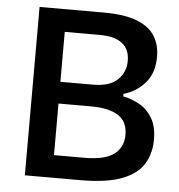

<svg xmlns="http://www.w3.org/2000/svg" viewBox="-51 -762 755 810"><g transform="rotate(5 326.0 -356.5)"><path d="M316.5 0H84V-713H356Q444 -713 496.5 -692.5Q549 -672 572.5 -634.8Q596 -597.5 596 -546.5Q596 -478 559.5 -436Q523 -394 468.5 -378.5V-368Q507.5 -360 540.5 -340.8Q573.5 -321.5 593.5 -286.5Q613.5 -251.5 613.5 -197.5Q613.5 -140 587.2 -95.5Q561 -51 496.5 -25.5Q432 0 316.5 0ZM347 -617.5H199V-406H335.5Q408.5 -406 441.5 -438.8Q474.5 -471.5 474.5 -517.5Q474.5 -617.5 347 -617.5ZM199 -95.5H326.5Q415 -95.5 453.5 -125Q492 -154.5 492 -207Q492 -263.5 451.8 -288.8Q411.5 -314 338.5 -314H199Z"/></g></svg>

Font: Heraclito Medium
Style: Regular
Weight: 500
Designer: Kostas Bartsokas (font) & Cristiano Sobral (main changes)
Foundry: Kostas Bartsokas (font) & Cristiano Sobral (main changes)
Version: Version 1.00;July 8, 2020;FontCreator 13.0.0.2655 64-bit